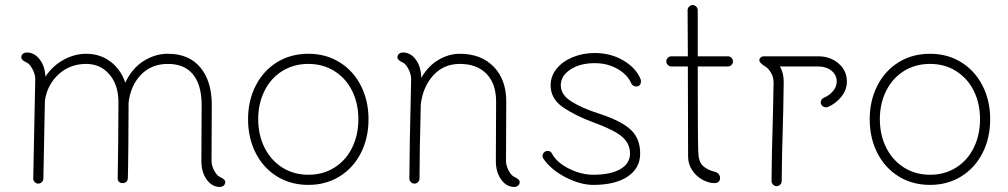

<svg xmlns="http://www.w3.org/2000/svg" viewBox="-20 -722 3974 757"><path d="M868 -5Q868 5 861.5 10Q855 15 846 15Q816 15 795 -14Q774 -43 774 -87L775 -308Q775 -386 741.5 -428Q708 -470 642 -470Q577 -470 536 -427.5Q495 -385 487 -318Q487 -262 486 -150.5Q485 -39 484 -18Q483 -10 477.5 -5Q472 0 463 0Q455 0 449.5 -5Q444 -10 444 -18Q445 -53 446 -161Q447 -269 447 -318Q447 -387 411.5 -428.5Q376 -470 320 -470Q256 -470 211.5 -429.5Q167 -389 157 -326L151 -18Q151 -10 145 -4Q139 2 131 2Q123 2 117 -4Q111 -10 111 -18L119 -410Q119 -429 108 -449.5Q97 -470 86 -475Q64 -485 64 -495Q64 -505 70.5 -510Q77 -515 86 -515Q115 -515 136 -488.5Q157 -462 159 -420Q189 -464 232 -487Q275 -510 320 -510Q374 -510 415 -479.5Q456 -449 474 -396Q500 -452 545.5 -481Q591 -510 642 -510Q725 -510 770 -456Q815 -402 815 -308L814 -88Q814 -69 824.5 -49.5Q835 -30 846 -25Q868 -15 868 -5Z M958 -252Q958 -325 988 -384Q1018 -443 1072 -476.5Q1126 -510 1196 -510Q1265 -510 1319 -476.5Q1373 -443 1403 -384Q1433 -325 1433 -252Q1433 -178 1403 -119Q1373 -60 1319 -26.5Q1265 7 1196 7Q1126 7 1072 -26.5Q1018 -60 988 -119Q958 -178 958 -252ZM1393 -252Q1393 -314 1368.5 -363.5Q1344 -413 1299 -441.5Q1254 -470 1196 -470Q1138 -470 1093 -442Q1048 -414 1023 -364Q998 -314 998 -252Q998 -190 1023 -140Q1048 -90 1093 -61.5Q1138 -33 1196 -33Q1254 -33 1299 -61.5Q1344 -90 1368.5 -140Q1393 -190 1393 -252Z M2029 -5Q2029 5 2022.5 10Q2016 15 2007 15Q1977 15 1956 -14Q1935 -43 1935 -87L1936 -322Q1936 -392 1898 -431Q1860 -470 1793 -470Q1729 -470 1688 -424.5Q1647 -379 1639 -310Q1634 -110 1634 -18Q1634 -10 1628 -4Q1622 2 1614 2Q1606 2 1600 -4Q1594 -10 1594 -18Q1594 -114 1601 -410Q1601 -429 1590.5 -449.5Q1580 -470 1569 -475Q1547 -485 1547 -495Q1547 -505 1553.5 -510Q1560 -515 1569 -515Q1599 -515 1619.5 -487Q1640 -459 1641 -415Q1667 -461 1708 -485.5Q1749 -510 1793 -510Q1877 -510 1926.5 -459Q1976 -408 1976 -322L1975 -88Q1975 -69 1985.5 -49.5Q1996 -30 2007 -25Q2029 -15 2029 -5Z M2122 -97Q2119 -102 2119 -107Q2119 -115 2125 -121Q2131 -127 2139 -127Q2151 -127 2156 -117Q2174 -82 2222.5 -57.5Q2271 -33 2319 -33Q2387 -33 2425.5 -55Q2464 -77 2464 -117Q2464 -156 2432.5 -183Q2401 -210 2321 -239Q2250 -265 2200.5 -298.5Q2151 -332 2151 -386Q2151 -422 2174.5 -451Q2198 -480 2238 -496.5Q2278 -513 2325 -513Q2388 -513 2438 -483.5Q2488 -454 2506 -409Q2507 -407 2507 -402Q2507 -381 2488 -381Q2482 -381 2476.5 -384.5Q2471 -388 2469 -393Q2454 -428 2414.5 -450.5Q2375 -473 2325 -473Q2267 -473 2229 -448Q2191 -423 2191 -386Q2191 -348 2233.5 -321.5Q2276 -295 2339 -275Q2431 -245 2467.5 -210Q2504 -175 2504 -117Q2504 -59 2455 -26Q2406 7 2319 7Q2268 7 2210 -23Q2152 -53 2122 -97Z M2850 -500Q2858 -500 2864 -494Q2870 -488 2870 -480Q2870 -472 2864 -466Q2858 -460 2850 -460H2731Q2731 -181 2733 -123Q2734 -84 2751.5 -68Q2769 -52 2797 -45Q2807 -43 2813 -36Q2819 -29 2819 -20Q2819 -10 2812.5 -5Q2806 0 2797 0Q2774 0 2749.5 -13.5Q2725 -27 2709 -51Q2693 -75 2693 -105L2692 -460H2627Q2619 -460 2613 -466Q2607 -472 2607 -480Q2607 -488 2613 -494Q2619 -500 2627 -500H2692Q2691 -589 2691 -682Q2691 -690 2697 -696Q2703 -702 2711 -702Q2719 -702 2725 -696Q2731 -690 2731 -682V-500Z M3319 -400Q3319 -368 3297.5 -341Q3276 -314 3244 -300Q3242 -299 3236 -299Q3228 -299 3222 -304.5Q3216 -310 3216 -318Q3216 -331 3229 -337Q3249 -345 3264 -362.5Q3279 -380 3279 -400Q3279 -427 3258 -443.5Q3237 -460 3206 -460H3055Q3070 -435 3070 -399L3068 -283Q3062 -79 3062 -8Q3062 0 3056 6Q3050 12 3042 12Q3034 12 3028 6Q3022 0 3022 -8Q3022 -88 3028 -292L3030 -397Q3030 -418 3019.5 -435.5Q3009 -453 2997 -460Q2974 -474 2974 -484Q2974 -491 2979 -495.5Q2984 -500 2992 -500H3206Q3253 -500 3286 -472Q3319 -444 3319 -400Z M3409 -252Q3409 -325 3439 -384Q3469 -443 3523 -476.5Q3577 -510 3647 -510Q3716 -510 3770 -476.5Q3824 -443 3854 -384Q3884 -325 3884 -252Q3884 -178 3854 -119Q3824 -60 3770 -26.5Q3716 7 3647 7Q3577 7 3523 -26.5Q3469 -60 3439 -119Q3409 -178 3409 -252ZM3844 -252Q3844 -314 3819.5 -363.5Q3795 -413 3750 -441.5Q3705 -470 3647 -470Q3589 -470 3544 -442Q3499 -414 3474 -364Q3449 -314 3449 -252Q3449 -190 3474 -140Q3499 -90 3544 -61.5Q3589 -33 3647 -33Q3705 -33 3750 -61.5Q3795 -90 3819.5 -140Q3844 -190 3844 -252Z"/></svg>

Font: Tsukimi Rounded Light
Style: Regular
Weight: 300
Designer: Takashi Funayama
Foundry: Takashi Funayama
Version: Version 1.032; ttfautohint (v1.8.3)